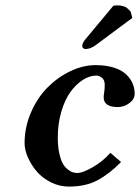

<svg xmlns="http://www.w3.org/2000/svg" viewBox="-20 -687 523 717"><path d="M237.8 9.8Q202.1 9.8 169.9 -6.3Q137.7 -22.5 116.9 -47.1Q96.2 -71.8 84 -99.6Q71.8 -127.4 71.8 -151.9Q71.8 -211.9 95.7 -267.1Q119.6 -322.3 157.5 -360.4Q195.3 -398.4 242.7 -421.1Q290 -443.8 336.9 -443.8Q376.5 -443.8 405.8 -434.3Q435.1 -424.8 451.4 -408.9Q467.8 -393.1 475.3 -375Q482.9 -356.9 482.9 -336.9Q482.9 -319.8 470 -307.9Q457 -295.9 443.8 -291.5Q430.7 -287.1 420.9 -287.1Q367.2 -287.1 367.2 -323.2Q367.2 -331.5 369.1 -342.8Q371.1 -354 371.1 -370.1Q371.1 -388.7 360.4 -396.7Q349.6 -404.8 339.8 -404.8Q314.9 -404.8 289.6 -388.7Q264.2 -372.6 243.2 -343.8Q222.2 -314.9 209 -270Q195.8 -225.1 195.8 -172.9Q195.8 -140.1 201.2 -115.5Q206.5 -90.8 214.1 -77.1Q221.7 -63.5 232.2 -54.9Q242.7 -46.4 251.5 -43.7Q260.3 -41 269 -41Q288.6 -41 326.4 -62.7Q364.3 -84.5 392.1 -116.2L432.1 -82Q389.2 -38.1 344.7 -14.2Q300.3 9.8 237.8 9.8ZM402.8 -665Q408.7 -667 418 -667Q430.7 -667 439.9 -664.1Q449.2 -661.1 453.4 -658Q457.5 -654.8 461.9 -649.9Q466.3 -645 467.8 -644L474.1 -620.1L336.9 -518.1Q317.9 -503.9 298.8 -503.9Q293.9 -503.9 290.5 -507.3Q287.1 -510.7 287.1 -515.1Q287.1 -525.4 297.9 -539.1Z"/></svg>

Font: Linux Libertine G
Style: Semibold Italic
Weight: 600
Italic angle: -11.5°
Designer: Philipp H. Poll
Foundry: Philipp H. Poll
Version: Version 5.1.1